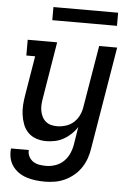

<svg xmlns="http://www.w3.org/2000/svg" viewBox="-61 -751 722 1020"><g transform="rotate(5 300.0 -241.0)"><path d="M217 223Q192 223 167 220Q142 217 119 209.5Q96 202 76.5 188.5Q57 175 43.5 155.5Q30 136 25 112Q20 88 23 63H118Q116 81 124.5 97.5Q133 114 147.5 123.5Q162 133 180 136Q198 139 217 139Q241 139 266 130.5Q291 122 310 103.5Q329 85 339.5 61Q350 37 354 12L369 -82Q356 -61 337.5 -43.5Q319 -26 297.5 -14Q276 -2 252 3Q228 8 205 8Q178 8 152.5 -0.5Q127 -9 109 -27Q91 -45 81.5 -70Q72 -95 68.5 -121.5Q65 -148 67 -175.5Q69 -203 74 -231L108 -436H61V-520H218L168 -217Q165 -200 164 -183Q163 -166 166 -150Q169 -134 176 -119.5Q183 -105 195.5 -94.5Q208 -84 223.5 -80Q239 -76 256 -76Q279 -76 303 -83.5Q327 -91 345 -107.5Q363 -124 373.5 -146.5Q384 -169 387 -192L442 -520H538L447 26Q443 53 434 79Q425 105 409.5 128.5Q394 152 371.5 171Q349 190 323 202Q297 214 270 218.5Q243 223 217 223ZM182 -635V-705H527V-635Z"/></g></svg>

Font: Iosevka Etoile Medium
Style: Italic
Weight: 500
Italic angle: -9°
Designer: Belleve Invis
Foundry: Belleve Invis
Version: Version 22.1.2; ttfautohint (v1.8.4)